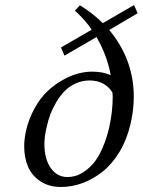

<svg xmlns="http://www.w3.org/2000/svg" viewBox="-20 -724 562 756"><path d="M82 -208Q93.8 -257.8 116.7 -298.6Q139.6 -339.4 167.2 -365.2Q194.8 -391.1 226.6 -408.9Q258.3 -426.8 287.1 -434.3Q315.9 -441.9 341.8 -441.9Q385.3 -441.9 416 -428.2Q401.4 -506.8 359.9 -578.1L233.9 -504.9L220.2 -537.1L340.8 -606.9L329.1 -624Q304.7 -655.3 274.9 -682.1L294.9 -703.1Q346.2 -671.4 384.8 -632.8L507.8 -704.1L522 -671.9L410.2 -606L423.8 -588.9Q506.8 -478.5 506.8 -342.8Q506.8 -291 494.1 -236.8Q480 -175.3 451.2 -127Q421.9 -78.6 384.5 -48.6Q347.2 -18.6 305.2 -3.2Q263.2 12.2 220.2 12.2Q171.9 12.2 138.2 -10.7Q104.5 -33.7 89.8 -69.1Q75.2 -104.5 75.2 -148.9Q75.2 -172.9 82 -208ZM246.1 -26.9Q261.7 -26.9 277.6 -31.5Q293.5 -36.1 313.2 -49.6Q333 -63 350.1 -83.7Q367.2 -104.5 383.3 -140.6Q399.4 -176.8 410.2 -223.1Q423.8 -285.6 423.8 -342.8Q423.8 -345.7 423.3 -351.1Q422.9 -356.4 422.9 -358.9Q410.2 -381.3 387 -394.3Q363.8 -407.2 333 -407.2Q303.7 -407.2 278.1 -395.5Q252.4 -383.8 234.4 -365.2Q216.3 -346.7 201.7 -321.8Q187 -296.9 178.2 -273.4Q169.4 -250 164.1 -225.1Q154.8 -187 154.8 -157.2Q154.8 -98.6 179.7 -62.7Q204.6 -26.9 246.1 -26.9Z"/></svg>

Font: Linux Libertine G
Style: Italic
Weight: 400
Italic angle: -12°
Designer: Philipp H. Poll
Foundry: Philipp H. Poll
Version: Version 5.1.3